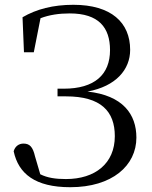

<svg xmlns="http://www.w3.org/2000/svg" viewBox="-20 -765 635 801"><path d="M273 16C448 16 549 -74 549 -191C549 -288 493 -367 345 -383C464 -405 523 -475 523 -557C523 -671 444 -745 286 -745C202 -745 132 -727 74 -693L80 -547H121L149 -689C186 -703 226 -709 271 -709C392 -709 439 -650 439 -556C439 -454 375 -395 246 -395H220V-363H255C402 -363 459 -300 459 -197C459 -83 377 -18 255 -18C212 -18 178 -23 148 -38L126 -113C117 -152 104 -166 78 -166C59 -166 43 -155 37 -134C57 -40 127 16 273 16Z"/></svg>

Font: Noto Serif CJK TC
Style: Regular
Weight: 400
Designer: Ryoko NISHIZUKA 西塚涼子 (kana & ideographs); Frank Grießhammer (Latin, Greek & Cyrillic); Wenlong ZHANG 张文龙 (bopomofo); San
Foundry: Adobe
Version: Version 2.001;hotconv 1.1.0;makeotfexe 2.6.0